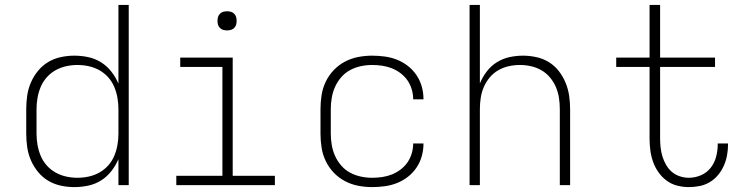

<svg xmlns="http://www.w3.org/2000/svg" viewBox="-20 -755 3040 783"><path d="M283 8Q255 8 227.5 2Q200 -4 176.5 -18Q153 -32 135 -54Q117 -76 106 -101.5Q95 -127 91 -154.5Q87 -182 87 -210V-310Q87 -338 91 -365.5Q95 -393 106 -418.5Q117 -444 135 -466Q153 -488 176.5 -502Q200 -516 227.5 -522Q255 -528 283 -528Q312 -528 340 -522Q368 -516 392 -501Q416 -486 434 -463Q452 -440 463 -414V-735H505V0H463V-106Q452 -80 434 -57Q416 -34 392 -19Q368 -4 340 2Q312 8 283 8ZM296 -30Q319 -30 342 -35Q365 -40 385.5 -51.5Q406 -63 421.5 -80.5Q437 -98 446 -119.5Q455 -141 459 -164Q463 -187 463 -210V-310Q463 -333 459 -356Q455 -379 446 -400.5Q437 -422 421.5 -439.5Q406 -457 385.5 -468.5Q365 -480 342 -485Q319 -490 296 -490Q273 -490 250 -485Q227 -480 206.5 -468.5Q186 -457 170.5 -439.5Q155 -422 146 -400.5Q137 -379 133 -356Q129 -333 129 -310V-210Q129 -187 133 -164Q137 -141 146 -119.5Q155 -98 170.5 -80.5Q186 -63 206.5 -51.5Q227 -40 250 -35Q273 -30 296 -30Z M699 0V-38H887V-482H715V-520H929V-38H1101V0ZM906 -631Q898 -631 890.5 -633Q883 -635 877 -641Q871 -647 869 -654.5Q867 -662 867 -670Q867 -678 869 -685.5Q871 -693 877 -699Q883 -705 890.5 -707Q898 -709 906 -709Q914 -709 921.5 -707Q929 -705 935 -699Q941 -693 943 -685.5Q945 -678 945 -670Q945 -662 943 -654.5Q941 -647 935 -641Q929 -635 921.5 -633Q914 -631 906 -631Z M1497 8Q1469 8 1440.5 2.5Q1412 -3 1386.5 -16.5Q1361 -30 1341 -51Q1321 -72 1308.5 -98Q1296 -124 1291.5 -152.5Q1287 -181 1287 -210V-310Q1287 -339 1291.5 -367.5Q1296 -396 1308.5 -422Q1321 -448 1341 -469Q1361 -490 1386.5 -503.5Q1412 -517 1440.5 -522.5Q1469 -528 1497 -528Q1523 -528 1549 -524.5Q1575 -521 1599 -511.5Q1623 -502 1643.5 -486Q1664 -470 1678.5 -448.5Q1693 -427 1700 -402Q1707 -377 1707 -351V-350H1665V-351Q1665 -371 1659 -391Q1653 -411 1641.5 -427.5Q1630 -444 1613.5 -456.5Q1597 -469 1578 -476.5Q1559 -484 1538.5 -487Q1518 -490 1497 -490Q1474 -490 1451 -485Q1428 -480 1407.5 -469Q1387 -458 1371.5 -440Q1356 -422 1346.5 -401Q1337 -380 1333 -356.5Q1329 -333 1329 -310V-210Q1329 -187 1333 -163.5Q1337 -140 1346.5 -119Q1356 -98 1371.5 -80Q1387 -62 1407.5 -51Q1428 -40 1451 -35Q1474 -30 1497 -30Q1518 -30 1538.5 -33Q1559 -36 1578 -43.5Q1597 -51 1613.5 -63.5Q1630 -76 1641.5 -92.5Q1653 -109 1659 -129Q1665 -149 1665 -169V-170H1707V-169Q1707 -143 1700 -118Q1693 -93 1678.5 -71.5Q1664 -50 1643.5 -34Q1623 -18 1599 -8.5Q1575 1 1549 4.5Q1523 8 1497 8Z M1895 0V-735H1937V-415Q1948 -441 1965 -463.5Q1982 -486 2006 -501Q2030 -516 2057.5 -522Q2085 -528 2113 -528Q2140 -528 2167.5 -522Q2195 -516 2218.5 -501.5Q2242 -487 2259 -465Q2276 -443 2286.5 -417.5Q2297 -392 2301 -365Q2305 -338 2305 -310V0H2263V-310Q2263 -333 2259.5 -356Q2256 -379 2247 -400Q2238 -421 2223 -439Q2208 -457 2188 -468.5Q2168 -480 2145.5 -485Q2123 -490 2100 -490Q2077 -490 2054.5 -485Q2032 -480 2012 -468.5Q1992 -457 1977 -439Q1962 -421 1953 -400Q1944 -379 1940.5 -356Q1937 -333 1937 -310V0Z M2789 8Q2765 8 2741.5 2Q2718 -4 2698.5 -18.5Q2679 -33 2665 -53Q2651 -73 2643 -96Q2635 -119 2632 -143Q2629 -167 2629 -191V-482H2493V-520H2629V-735H2672V-520H2896V-482H2672V-191Q2672 -172 2674 -153.5Q2676 -135 2681.5 -117Q2687 -99 2696.5 -82.5Q2706 -66 2720 -54Q2734 -42 2752.5 -36Q2771 -30 2789 -30Q2815 -30 2839 -40.5Q2863 -51 2878.5 -71Q2894 -91 2900.5 -116Q2907 -141 2907 -167V-170H2949V-166Q2949 -144 2945 -122Q2941 -100 2932 -79.5Q2923 -59 2908.5 -41.5Q2894 -24 2875 -12.5Q2856 -1 2834 3.5Q2812 8 2789 8Z"/></svg>

Font: Iosevka Extralight Extended
Style: Regular
Weight: 200
Width: 7
Monospace: yes
Designer: Belleve Invis
Foundry: Belleve Invis
Version: Version 32.5.0; ttfautohint (v1.8.4)